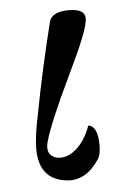

<svg xmlns="http://www.w3.org/2000/svg" viewBox="-42 -497 340 545"><g transform="rotate(-5 128.0 -224.5)"><path d="M220 -433Q217 -400 160 -283Q97 -152 82 -98Q73 -65 96 -54Q103 -50 115 -50Q140 -50 163.5 -72.5Q187 -95 201 -134Q228 -130 228 -75Q228 -47 218 -34Q181 21 128 16Q48 8 48 -81Q48 -117 62 -182Q84 -299 119 -440Q129 -465 174 -465Q199 -465 210.5 -457Q222 -449 220 -433Z"/></g></svg>

Font: GFS Didot
Style: Italic
Weight: 400
Italic angle: -12°
Designer: Takis Katsoulidis and George D. Matthiopoulos
Foundry: George Matthiopoulos and Takis Katsoulidis
Version: Version 1.0